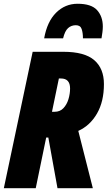

<svg xmlns="http://www.w3.org/2000/svg" viewBox="-25 -985 564 1005"><path d="M-4.9 0 146 -713.9H307.1Q417.5 -713.9 468.3 -670.2Q519 -626.5 519 -544.9Q519 -453.6 482.7 -390.6Q446.3 -327.6 384.8 -299.8L460.9 0H275.9L228 -265.1H216.8L162.1 0ZM247.1 -399.9H261.2Q289.1 -399.9 306.9 -418.7Q324.7 -437.5 333.3 -465.8Q341.8 -494.1 341.8 -522Q341.8 -574.2 293.9 -574.2H283.2ZM206.1 -784.2Q221.7 -872.1 268.8 -918.7Q315.9 -965.3 381.3 -965.3Q453.1 -965.3 483.2 -931.9Q513.2 -898.4 513.2 -846.2Q513.2 -832.5 511.2 -816.9Q509.3 -801.3 506.3 -784.2H409.2Q409.2 -813.5 402.3 -833.3Q395.5 -853 372.1 -853Q348.1 -853 331.3 -837.9Q314.5 -822.8 305.2 -784.2Z"/></svg>

Font: Open Sans Condensed ExtraBold
Style: Italic
Weight: 800
Width: 3
Italic angle: -12°
Designer: Monotype Design Team
Foundry: Monotype Imaging Inc.
Version: Version 3.003; ttfautohint (v1.8.4)